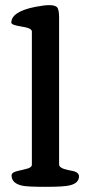

<svg xmlns="http://www.w3.org/2000/svg" viewBox="-20 -724 335 744"><path d="M169.9 -704.1Q195.8 -704.1 202.4 -694.3Q209 -684.6 209 -655.8V-640.1V-86.4Q209 -72.3 244.6 -64.9Q246.6 -64.5 247.6 -64.5Q249 -64 253.7 -63Q258.3 -62 260.5 -61.8Q262.7 -61.5 266.8 -60.3Q271 -59.1 272.9 -58.1Q274.9 -57.1 278.1 -55.2Q281.2 -53.2 282.5 -51.3Q283.7 -49.3 284.9 -46.6Q286.1 -43.9 286.1 -40.5Q286.1 -14.6 251 -5.9Q228.5 0 156.2 0Q83.5 0 64 -4.9Q24.9 -14.6 24.9 -43.9Q24.9 -55.7 44.7 -60.5Q64.5 -65.4 84 -70.1Q103.5 -74.7 103.5 -86.4V-602.1Q103.5 -615.2 63.5 -621.1Q23.9 -627 23.9 -636.2Q23.9 -678.7 116.2 -697.3Q151.9 -704.1 169.9 -704.1Z"/></svg>

Font: Corben
Style: Regular
Weight: 400
Designer: vernon adams
Foundry: vernon adams
Version: Version 1.100